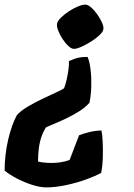

<svg xmlns="http://www.w3.org/2000/svg" viewBox="-71 -521 581 833"><path d="M129 292Q103 292 68.5 281Q34 270 1.5 253Q-31 236 -51 219Q-51 186 -47 151.5Q-43 117 -35.5 84.5Q-28 52 -18 24.5Q-8 -3 2 -21Q17 -39 48 -57.5Q79 -76 113.5 -92.5Q148 -109 174.5 -121Q201 -133 207 -138Q213 -153 218 -175Q223 -197 226 -219Q229 -241 228 -256Q239 -261 257.5 -267.5Q276 -274 309 -274Q318 -253 322 -218.5Q326 -184 325 -146Q324 -108 317 -75Q298 -54 271.5 -37.5Q245 -21 217 -7.5Q189 6 165.5 15.5Q142 25 129 31Q117 49 109 72Q101 95 97.5 122Q94 149 94 180Q103 182 113 183.5Q123 185 134 185.5Q145 186 155 186Q172 186 192 183Q212 180 231 173L272 66Q289 59 315 52.5Q341 46 369 45Q373 62 374.5 94Q376 126 375 162Q374 198 368 229Q345 242 304 257Q263 272 216.5 282Q170 292 129 292ZM250 -309Q239 -309 225.5 -321.5Q212 -334 200 -352.5Q188 -371 181 -389.5Q174 -408 177 -420Q179 -430 193 -444Q207 -458 226.5 -471Q246 -484 266 -492.5Q286 -501 299 -501Q310 -501 324 -489Q338 -477 351 -458.5Q364 -440 372 -422Q380 -404 377 -392Q375 -382 359.5 -367.5Q344 -353 323 -340Q302 -327 282 -318Q262 -309 250 -309Z"/></svg>

Font: Texturina 12pt Black
Style: Italic
Weight: 900
Italic angle: -11°
Designer: Guillermo Torres Carreño
Foundry: Omnibus-Type
Version: Version 1.002